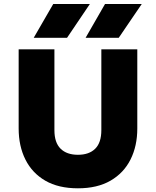

<svg xmlns="http://www.w3.org/2000/svg" viewBox="-20 -954 802 988"><path d="M381 15Q281 15 213.2 -24.2Q145.5 -63.5 110.8 -133Q76 -202.5 76 -293V-700H260V-284.5Q260 -220 291.8 -188.8Q323.5 -157.5 381 -157.5Q438.5 -157.5 470 -188.8Q501.5 -220 501.5 -284.5V-700H686.5V-293Q686.5 -203 651.8 -133.5Q617 -64 549 -24.5Q481 15 381 15ZM420.5 -759.5 520.5 -933.5H709.5L591 -759.5ZM153.5 -759.5 254 -933.5H442.5L325 -759.5Z"/></svg>

Font: Geologica ExtraBold
Style: Regular
Weight: 800
Designer: Sindre Bremnes, Frode Helland
Foundry: Monokrom Skriftforlag AS
Version: Version 1.010;gftools[0.9.28]